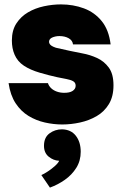

<svg xmlns="http://www.w3.org/2000/svg" viewBox="-20 -558 555 873"><path d="M263 8Q224 8 184 -1Q144 -10 109.5 -31Q75 -52 51 -88.5Q27 -125 19 -180H198Q202 -167 212.5 -157Q223 -147 238.5 -141.5Q254 -136 272 -136Q284 -136 293.5 -138Q303 -140 310 -144.5Q317 -149 320.5 -155Q324 -161 324 -168Q324 -182 313 -188.5Q302 -195 283 -198.5Q264 -202 240 -207Q203 -215 160.5 -227.5Q118 -240 89 -259Q74 -269 63.5 -281.5Q53 -294 46.5 -309Q40 -324 37 -340Q34 -356 34 -374Q34 -420 54.5 -451.5Q75 -483 107.5 -502Q140 -521 179.5 -529.5Q219 -538 257 -538Q313 -538 361.5 -520Q410 -502 442.5 -462Q475 -422 483 -356H312Q310 -374 292.5 -384Q275 -394 250 -394Q240 -394 231.5 -392Q223 -390 216.5 -387Q210 -384 206.5 -379Q203 -374 203 -368Q203 -364 205.5 -359Q208 -354 215 -349.5Q222 -345 234 -341Q267 -333 296.5 -327Q326 -321 356 -315Q389 -309 421 -294.5Q453 -280 474.5 -251Q496 -222 496 -170Q496 -119 475 -84.5Q454 -50 419.5 -30Q385 -10 344 -1Q303 8 263 8ZM207 295 168 238Q180 233 197.5 221.5Q215 210 230 196.5Q245 183 249 173Q223 172 201.5 154.5Q180 137 180 105Q180 67 205 48.5Q230 30 262 30Q303 31 325 59.5Q347 88 347 132Q347 173 327 205Q307 237 275 259.5Q243 282 207 295Z"/></svg>

Font: Onest Black
Style: Regular
Weight: 900
Designer: Dmitri Voloshin, Andrey Kudryavtsev
Foundry: Dmitri Voloshin, Andrey Kudryavtsev
Version: Version 1.000;gftools[0.9.33]